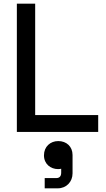

<svg xmlns="http://www.w3.org/2000/svg" viewBox="-20 -720 576 1048"><path d="M72 -700V0H516V-92H172V-700ZM220 128C220 175 256 203 297 203C305 203 310 202 314 201V222C314 242 305 252 287 252H224V308H295C342 308 376 273 376 226V126C376 80 343 50 298 50C255 50 220 80 220 128Z"/></svg>

Font: Space Text Medium
Style: Regular
Weight: 500
Designer: Florian Karsten (Space Text), Colophon Foundry (Space Mono)
Foundry: Florian Karsten
Version: Version 1.003;PS 001.003;hotconv 1.0.88;makeotf.lib2.5.64775